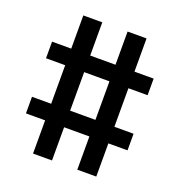

<svg xmlns="http://www.w3.org/2000/svg" viewBox="-127 -824 854 913"><g transform="rotate(20 300.0 -367.5)"><path d="M140 -18V-186H43V-270H140V-465H43V-549H140V-717H236V-549H364V-717H460V-549H557V-465H460V-270H557V-186H460V-18H364V-186H236V-18ZM236 -270H364V-465H236Z"/></g></svg>

Font: Iosevka Custom Medium Extended
Style: Regular
Weight: 500
Width: 7
Monospace: yes
Designer: Belleve Invis
Foundry: Belleve Invis
Version: Version 11.2.4; ttfautohint (v1.8.4)